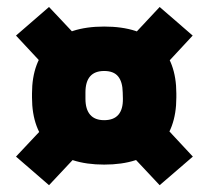

<svg xmlns="http://www.w3.org/2000/svg" viewBox="-20 -586 613 564"><path d="M286 -102.5Q182 -102.5 128 -153.8Q74 -205 74 -299.5V-311.5Q74 -405.5 128 -456.8Q182 -508 286 -508Q390.5 -508 444.2 -456.8Q498 -405.5 498 -311.5V-299.5Q498 -205 444.2 -153.8Q390.5 -102.5 286 -102.5ZM286 -233Q314 -233 327.8 -249Q341.5 -265 341 -296L340.5 -314.5Q340 -345.5 327 -361.5Q314 -377.5 286 -377.5Q258.5 -377.5 244.8 -361.8Q231 -346 231 -314.5V-296Q231 -265 244.8 -249Q258.5 -233 286 -233ZM438 -242.5 546.5 -126 449 -42 342.5 -155.5ZM230.5 -155.5 124 -42 27 -126 137.5 -243.5ZM128.5 -372.5 27 -481.5 124 -565.5 228 -455ZM342.5 -451.5 449 -565.5 546 -481.5 436 -363Z"/></svg>

Font: Anek Latin Medium ExtraBold
Style: Regular
Weight: 800
Version: Version 1.003